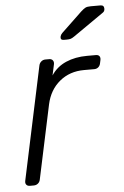

<svg xmlns="http://www.w3.org/2000/svg" viewBox="-52 -763 520 802"><g transform="rotate(-5 207.5 -362.5)"><path d="M41 0Q31 0 26 -6Q21 -12 23 -22L124 -497Q126 -507 133.5 -513.5Q141 -520 151 -520H167Q177 -520 182 -513.5Q187 -507 185 -497L175 -451Q198 -486 237 -503Q276 -520 326 -520H363Q373 -520 377.5 -514Q382 -508 380 -498L377 -484Q375 -474 368 -468Q361 -462 351 -462H308Q248 -462 205.5 -427Q163 -392 150 -332L84 -22Q82 -12 74.5 -6Q67 0 57 0ZM235 -595Q219 -595 223 -611Q225 -618 231 -624L318 -707Q329 -717 336.5 -721Q344 -725 359 -725H400Q415 -725 415 -710Q415 -699 407 -694L279 -605Q269 -598 262.5 -596.5Q256 -595 246 -595Z"/></g></svg>

Font: Rubik Light
Style: Italic
Weight: 300
Italic angle: -12°
Designer: Hubert and Fischer
Foundry: Hubert and Fischer
Version: Version 2.300;gftools[0.9.30]